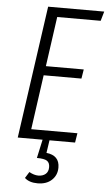

<svg xmlns="http://www.w3.org/2000/svg" viewBox="-61 -724 558 989"><g transform="rotate(5 218.5 -229.5)"><path d="M422.9 -636.2H198.2L162.1 -378.9H357.9L350.1 -331.1H154.8L115.2 -48.8H354L346.2 0H213.9L204.1 65.9Q272 73.2 272 136.2Q272 175.3 244.9 200.7Q217.8 226.1 171.9 226.1Q128.4 226.1 105 204.1L125 171.9Q150.4 186 171.9 186Q195.3 186 209.7 173.8Q224.1 161.6 224.1 138.2Q224.1 115.2 209.7 105.7Q195.3 96.2 157.2 96.2L178.2 0H49.8L147 -685.1H437Z"/></g></svg>

Font: Fira Sans Compressed Light
Style: Italic
Weight: 300
Width: 3
Italic angle: -8°
Designer: Carrois Corporate & Edenspiekermann AG
Foundry: Carrois Corporate GbR & Edenspiekermann AG
Version: Version 4.203;PS 004.203;hotconv 1.0.88;makeotf.lib2.5.64775